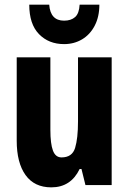

<svg xmlns="http://www.w3.org/2000/svg" viewBox="-20 -797 554 827"><path d="M461 -550V0H348L331 -69H323Q285 10 201 10Q128 10 90 -43Q52 -96 52 -191V-550H197V-237Q197 -178 208 -148.5Q219 -119 245 -119Q291 -119 303.5 -160Q316 -201 316 -274V-550ZM408 -777Q408 -725 388 -686.5Q368 -648 333.5 -627.5Q299 -607 256 -607Q190 -607 148 -650Q106 -693 106 -777H192Q197 -708 256 -708Q286 -708 303.5 -723.5Q321 -739 323 -777Z"/></svg>

Font: Noto Sans Ethiopic ExtraCondensed ExtraBold
Style: Regular
Weight: 800
Width: 2
Designer: Monotype Design Team
Foundry: Monotype Imaging Inc.
Version: Version 2.102; ttfautohint (v1.8.4.7-5d5b)